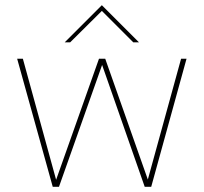

<svg xmlns="http://www.w3.org/2000/svg" viewBox="-20 -719 784 739"><path d="M46 -493H68L196 -27L361 -493H385L549 -28L677 -493H698L562 0H537L373 -469L207 0H183ZM372 -699 515 -556H493L372 -677L250 -556H229Z"/></svg>

Font: Hanken Grotesk Thin
Style: Regular
Weight: 100
Designer: Alfredo Marco Pradil
Foundry: Hanken Design Co.
Version: Version 3.014